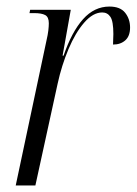

<svg xmlns="http://www.w3.org/2000/svg" viewBox="-20 -566 417 586"><path d="M122 -443Q126 -460 127.5 -473Q129 -486 129 -495Q129 -514 118 -520Q107 -526 84 -526H70L72 -536H196L171 -396H174Q199 -469 233.5 -507.5Q268 -546 314 -546Q347 -546 362 -527Q377 -508 377 -482Q377 -456 362.5 -443Q348 -430 325 -430Q325 -440 325.5 -447.5Q326 -455 326 -462Q326 -501 317 -514.5Q308 -528 292 -528Q264 -528 237 -497Q210 -466 189 -416Q168 -366 156 -311L88 0H28Z"/></svg>

Font: Noto Serif Display ExtraCondensed Light
Style: Italic
Weight: 300
Width: 2
Italic angle: -12°
Designer: Monotype Design Team
Foundry: Monotype Imaging Inc.
Version: Version 2.009